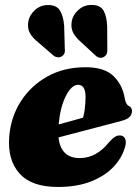

<svg xmlns="http://www.w3.org/2000/svg" viewBox="-20 -748 566 781"><path d="M491 -160Q481.5 -114.5 447 -75Q412.5 -35.5 354.2 -11.5Q296 12.5 215 12.5Q107.5 12.5 58.8 -43Q10 -98.5 17.5 -191.5Q23.5 -271 64.2 -335Q105 -399 172.5 -436.8Q240 -474.5 328 -474.5Q405 -474.5 442 -438.2Q479 -402 487.5 -347.5Q492 -323 503.5 -317.5Q517 -311 517 -296Q517 -284 508.2 -273.5Q499.5 -263 475 -256.5Q449 -249.5 404.8 -238Q360.5 -226.5 310.8 -213.5Q261 -200.5 218 -189Q227 -105 304.5 -105Q339.5 -105 369.2 -121.8Q399 -138.5 423 -169Q438 -185.5 448.2 -191.8Q458.5 -198 470.5 -197Q482.5 -195.5 488 -185.5Q493.5 -175.5 491 -160ZM297.5 -403Q271.5 -403 248.5 -358.8Q225.5 -314.5 218.5 -242Q245 -249 271.2 -256.2Q297.5 -263.5 318 -269.5Q327.5 -304 328 -353.5Q328 -403 297.5 -403ZM416 -640.5 416.5 -549Q417 -539 414.8 -531Q412.5 -523 404 -517.5Q396.5 -512 387.5 -513Q378.5 -514 371.5 -519.5L312 -574.5Q286 -597 276.5 -617.2Q267 -637.5 272.5 -665Q278 -689.5 300.5 -709Q323 -728.5 353.5 -728Q389 -727.5 401.8 -703.8Q414.5 -680 416 -640.5ZM241 -643 243.5 -551.5Q245 -542 243 -534Q241 -526 233 -520Q225 -514 215.8 -514.8Q206.5 -515.5 199.5 -520.5L138 -573.5Q111 -595 100.8 -614.8Q90.5 -634.5 95.5 -662Q100 -686.5 121.8 -706.8Q143.5 -727 174.5 -727.5Q210 -728 224 -705Q238 -682 241 -643Z"/></svg>

Font: Fraunces 72pt Soft Black
Style: Italic
Weight: 900
Italic angle: -16°
Version: Version 1.000;[b76b70a41]